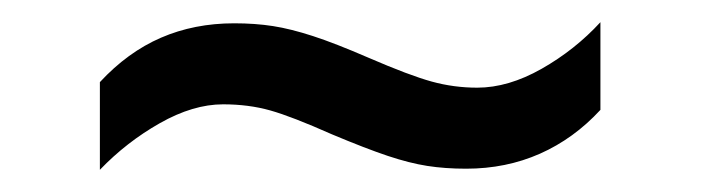

<svg xmlns="http://www.w3.org/2000/svg" viewBox="-20 -409 632 173"><path d="M70 -335Q95 -362 125 -375Q155 -388 191 -388Q210 -388 226 -385.5Q242 -383 262 -376.5Q282 -370 312 -357Q349 -341 369 -335.5Q389 -330 410 -330Q438 -330 468 -347Q498 -364 521 -389V-310Q497 -284 466.5 -270.5Q436 -257 400 -257Q381 -257 365 -259.5Q349 -262 329.5 -268.5Q310 -275 279 -288Q243 -304 223.5 -309.5Q204 -315 181 -315Q154 -315 124 -298Q94 -281 70 -256Z"/></svg>

Font: lkannada15
Style: Book
Weight: 400
Designer: Jelle Bosma - Monotype Design Team
Foundry: Monotype Imaging Inc.
Version: Version 2.003